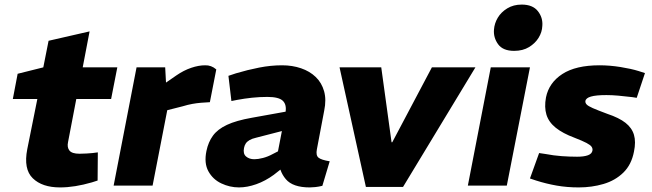

<svg xmlns="http://www.w3.org/2000/svg" viewBox="-20 -810 2844 838"><path d="M242 8Q164 8 123 -32Q82 -72 99 -159L143 -378H36L57 -488L169 -516L192 -632L371 -673L341 -516H492L465 -378H313L277 -190Q272 -167 283 -153Q294 -139 327 -139Q344 -139 357.5 -140Q371 -141 384 -142L407 -145L406 -22L381 -14Q343 -3 308.5 2.5Q274 8 242 8Z M476 0 576 -516H701L706 -422L669 -425L750 -481Q782 -503 814.5 -514Q847 -525 875 -525Q902 -526 924 -507L896 -364Q876 -363 857.5 -361.5Q839 -360 819.5 -356.5Q800 -353 777 -346L710 -329L646 0Z M1387 1Q1371 5 1356.5 6.5Q1342 8 1332 8Q1258 8 1227.5 -28Q1197 -64 1197 -114L1191 -138L1226 -319Q1232 -353 1214.5 -370Q1197 -387 1147 -387Q1113 -387 1080 -383.5Q1047 -380 1015 -374L990 -369L977 -479L1010 -490Q1060 -505 1111 -515Q1162 -525 1211 -525Q1256 -525 1294 -512Q1332 -499 1358 -474Q1384 -449 1394.5 -412Q1405 -375 1395 -327L1363 -158Q1358 -132 1370 -122Q1382 -112 1419 -106ZM1023 8Q983 8 946 -9.5Q909 -27 889.5 -62.5Q870 -98 881 -151Q889 -190 909.5 -218Q930 -246 970.5 -265Q1011 -284 1079 -296L1240 -325L1222 -241L1098 -209Q1080 -205 1069 -198.5Q1058 -192 1052.5 -183.5Q1047 -175 1045 -164Q1040 -139 1054 -127Q1068 -115 1090 -115Q1106 -115 1127.5 -120.5Q1149 -126 1171 -138L1208 -157L1231 -91L1175 -47Q1138 -20 1098.5 -6Q1059 8 1023 8Z M1577 6 1462 -516H1644L1689 -189H1692L1865 -516H2055L1739 6Z M2022 0 2122 -516H2293L2192 0ZM2224 -588Q2175 -588 2154 -617Q2133 -646 2136 -681Q2138 -708 2152.5 -732.5Q2167 -757 2194 -773.5Q2221 -790 2257 -790Q2305 -790 2327.5 -761.5Q2350 -733 2347 -697Q2346 -670 2331 -645.5Q2316 -621 2289 -604.5Q2262 -588 2224 -588Z M2506 8Q2455 8 2409.5 0Q2364 -8 2320 -22L2293 -31L2333 -142L2360 -138Q2397 -131 2431.5 -128.5Q2466 -126 2499 -126Q2529 -126 2546.5 -132.5Q2564 -139 2566 -154Q2567 -162 2562 -169.5Q2557 -177 2540 -186Q2523 -195 2487 -209Q2436 -228 2405.5 -252.5Q2375 -277 2365 -309.5Q2355 -342 2363 -385Q2376 -449 2434.5 -487Q2493 -525 2597 -525Q2641 -525 2688 -517.5Q2735 -510 2767 -500L2795 -491L2759 -383L2740 -386Q2707 -390 2679 -392.5Q2651 -395 2627 -395Q2581 -395 2559 -388.5Q2537 -382 2535 -369Q2534 -361 2540.5 -354Q2547 -347 2567.5 -338Q2588 -329 2631 -313Q2682 -296 2710 -274Q2738 -252 2747 -221.5Q2756 -191 2747 -148Q2736 -91 2700.5 -56.5Q2665 -22 2614 -7Q2563 8 2506 8Z"/></svg>

Font: REM
Style: Bold Italic
Weight: 700
Italic angle: -11°
Designer: Octavio Pardo
Foundry: Ashler Design
Version: Version 1.005;gftools[0.9.28]